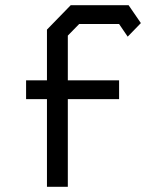

<svg xmlns="http://www.w3.org/2000/svg" viewBox="-20 -716 640 736"><path d="M251 -696 160 -602.5V-408H80V-336H160V0H240V-336H436.5V-408H240V-579.5L283.5 -624H436.5L469.5 -575.5L520 -627.5L473 -696Z"/></svg>

Font: Kode
Style: Regular
Weight: 400
Monospace: yes
Designer: Isa Ozler
Foundry: Kadena LLC
Version: Version 1.000;gftools[0.9.28]